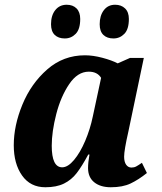

<svg xmlns="http://www.w3.org/2000/svg" viewBox="-20 -779 682 809"><path d="M38 -167Q38 -250 74.5 -338.5Q111 -427 179 -486.5Q247 -546 338 -546Q372 -546 411.5 -535.5Q451 -525 476 -512L528 -535H586L521 -225Q503 -146 503 -119Q503 -97 511.5 -85Q520 -73 534 -73Q545 -73 553.5 -77.5Q562 -82 578 -93L599 -50Q564 -22 530.5 -6Q497 10 447 10Q403 10 377 -11Q351 -32 351 -71Q351 -94 357 -128H352Q325 -78 303 -49.5Q281 -21 249.5 -5.5Q218 10 171 10Q108 10 73 -39.5Q38 -89 38 -167ZM371 -288 406 -451Q390 -477 354 -477Q307 -477 271.5 -424.5Q236 -372 217 -298Q198 -224 198 -165Q198 -74 242 -74Q266 -74 292 -105Q318 -136 339 -185.5Q360 -235 371 -288ZM195 -677Q195 -714 213 -736.5Q231 -759 261 -759Q287 -759 302.5 -743.5Q318 -728 318 -699Q318 -656 299 -636.5Q280 -617 253 -617Q226 -617 210.5 -632Q195 -647 195 -677ZM400 -677Q400 -713 417.5 -736Q435 -759 465 -759Q491 -759 507 -743.5Q523 -728 523 -699Q523 -656 504 -636.5Q485 -617 458 -617Q431 -617 415.5 -632Q400 -647 400 -677Z"/></svg>

Font: Noto Serif NarrowExtraBold
Style: Italic
Weight: 800
Width: 4
Italic angle: -12°
Designer: Monotype Design Team
Foundry: Monotype Imaging Inc.
Version: Version 1.001